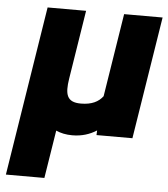

<svg xmlns="http://www.w3.org/2000/svg" viewBox="-52 -575 721 825"><g transform="rotate(5 308.0 -162.5)"><path d="M4 203H170L203 -4C223 5 246 10 273 10C314 10 348 -1 378 -20L377 0H532L616 -528H450L393 -169C374 -144 345 -129 298 -129C237 -129 228 -163 239 -232L286 -528H120Z"/></g></svg>

Font: Asimov Pro
Style: UltObl
Weight: 900
Designer: Google
Version: Version 2.000980; 2014